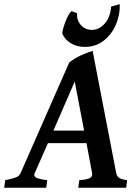

<svg xmlns="http://www.w3.org/2000/svg" viewBox="-44 -882 647 902"><path d="M207 -268.6H351.1L307.1 -499ZM362.3 -209.5H181.2L119.1 -68.8Q112.3 -54.2 126.7 -47.1Q141.1 -40 177.7 -35.6L173.3 0H-24.4L-19.5 -35.6Q11.7 -41.5 29.1 -47.9Q46.4 -54.2 52.7 -68.8L281.2 -588.4Q305.2 -607.9 335.9 -621.8Q366.7 -635.7 391.1 -643.1L502 -68.8Q504.4 -55.2 514.2 -47.4Q523.9 -39.6 553.2 -35.6L548.8 0H323.7L328.6 -35.6Q363.8 -38.1 377.7 -45.4Q391.6 -52.7 388.7 -68.8ZM478 -851.1 518.6 -862.3Q520.5 -813.5 501 -767.3Q481.4 -721.2 443.8 -691.4Q406.2 -661.6 354.5 -661.6Q317.9 -661.6 289.1 -678.7Q260.3 -695.8 248.5 -724.6Q248.5 -732.9 254.4 -753.7Q260.3 -774.4 270.3 -796.4Q280.3 -818.4 291.5 -829.6L317.9 -820.3Q315.9 -787.6 335.7 -764.6Q355.5 -741.7 387.2 -741.7Q421.9 -741.7 448.2 -771.5Q474.6 -801.3 478 -851.1Z"/></svg>

Font: Gentium Plus
Style: Bold Italic
Weight: 700
Italic angle: -8°
Designer: Victor Gaultney, Annie Olsen, Iska Routamaa, Becca Hirsbrunner
Foundry: SIL International
Version: Version 6.101